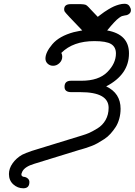

<svg xmlns="http://www.w3.org/2000/svg" viewBox="-20 -780 720 1027"><path d="M27.8 150.9Q27.8 121.1 47.4 93.5Q66.9 65.9 98.1 47.9Q115.2 39.1 150.9 26.9L418 -55.2Q440.9 -62 457 -69.1Q473.1 -76.2 501 -93Q528.8 -109.9 544.9 -138.4Q561 -167 561 -203.1Q561 -287.1 410.2 -287.1H361.8Q324.7 -287.1 325.2 -315.9Q325.2 -348.1 359.9 -348.1H416Q507.8 -348.1 554 -394.5Q600.1 -440.9 600.1 -494.1Q600.1 -528.3 574.5 -544.2Q548.8 -560.1 484.9 -560.1Q371.1 -560.1 308.1 -497.1Q313 -487.3 313 -477.1Q313 -457 298.1 -442.6Q283.2 -428.2 264.2 -428.2Q247.1 -428.2 235.1 -439.2Q223.1 -450.2 223.1 -466.8Q223.1 -500 260 -543.5Q296.9 -586.9 374 -607.9Q382.8 -609.9 400.4 -613.5Q418 -617.2 419.9 -617.2Q331.1 -709 326.2 -717.8Q323.2 -722.7 323.2 -730Q323.2 -757.8 357.9 -757.8H412.1Q420.9 -757.8 426.5 -756.8Q432.1 -755.9 436 -754.9Q439.9 -753.9 445.6 -749.5Q451.2 -745.1 454.1 -741.5Q457 -737.8 466.1 -728.5Q475.1 -719.2 481.9 -711.9Q496.1 -697.8 502.9 -689.9Q503.9 -690.9 516.8 -700.4Q529.8 -710 537.4 -715.6Q544.9 -721.2 561 -730.7Q577.1 -740.2 589.1 -745.6Q601.1 -751 616.5 -755.4Q631.8 -759.8 646 -759.8Q664.1 -759.8 672.1 -747.8Q680.2 -735.8 680.2 -726.1Q680.2 -714.8 673.1 -708Q666 -701.2 658.2 -699.2Q654.3 -698.2 645.8 -697Q637.2 -695.8 632.1 -693.8Q627 -691.9 616.5 -684.3Q606 -676.8 590.6 -660.4Q575.2 -644 553.2 -617.2Q670.4 -596.2 669.9 -494.1Q669.9 -381.3 547.9 -317.9Q625 -281.7 625 -198.2Q625 -170.4 617.9 -144.8Q610.8 -119.1 598.4 -100.1Q585.9 -81.1 571 -64.5Q556.2 -47.9 537.6 -35.9Q519 -23.9 502.4 -14.4Q485.8 -4.9 468 1.5Q450.2 7.8 438 12Q425.8 16.1 415 19L403.8 22L163.1 96.2Q112.3 111.3 99.1 138.2Q87.9 160.2 104 165L106.9 166Q109.9 166 112.5 166.5Q115.2 167 118.7 168.5Q122.1 169.9 125 171.9Q127.9 173.8 130.9 177Q133.8 180.2 135.5 184.6Q137.2 189 137.2 193.8Q137.2 227.1 105 227.1Q74.2 227.1 51 206.1Q27.8 185.1 27.8 150.9Z"/></svg>

Font: CMU Typewriter Text Variable Width
Style: Italic
Weight: 500
Italic angle: -14.04°
Version: Version 0.7.0